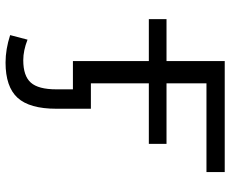

<svg xmlns="http://www.w3.org/2000/svg" viewBox="-86 -474 790 657"><g transform="rotate(90 308.5 -145.0)"><path d="M285.2 56.6V0H264.6H235.4H188.5V-259.8H44.9V-320.3H188.5V-519.5H568.4V-457H264.6V-320.3H471.7V-259.8H264.6V-61.5H351.6V56.6Q351.6 148.4 314 189.5Q276.4 230.5 193.4 230.5Q148.4 230.5 99.6 214.8L115.2 155.3Q152.3 169.9 185.5 169.9Q239.3 169.9 262.2 144Q285.2 118.2 285.2 56.6Z"/></g></svg>

Font: Mgen+ 1c regular
Style: Regular
Weight: 400
Designer: [Source Han Sans]
Ryoko NISHIZUKA  (kana & ideographs); Paul D. Hunt (Latin, Greek & Cyrillic); Wenlong ZHANG  (bopomofo
Version: Version 1.059.20150602